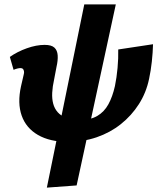

<svg xmlns="http://www.w3.org/2000/svg" viewBox="-20 -641 721 877"><path d="M291 7Q208 7 153.5 -24.5Q99 -56 79 -113Q59 -170 76 -247L88 -299Q91 -309 89.5 -316Q88 -323 84.5 -326.5Q81 -330 73 -330Q68 -330 59.5 -328Q51 -326 42 -322L25 -381Q59 -405 102.5 -420.5Q146 -436 184 -436Q215 -436 228.5 -423.5Q242 -411 243.5 -388Q245 -365 238 -335L227 -277Q220 -246 218.5 -218Q217 -190 223 -167.5Q229 -145 243.5 -128.5Q258 -112 283 -102.5Q308 -93 345 -93Q393 -93 424.5 -111.5Q456 -130 475 -164.5Q494 -199 505 -248Q513 -287 517 -331Q521 -375 520 -415L679 -439Q678 -401 673.5 -359.5Q669 -318 661 -281Q648 -218 614.5 -165.5Q581 -113 532 -74Q483 -35 421.5 -14Q360 7 291 7ZM194 216 365 -621H509L330 206Z"/></svg>

Font: Ysabeau Black
Style: Italic
Weight: 900
Italic angle: -12°
Version: Version 2.000;gftools[0.9.27.dev2+g8671c4b]